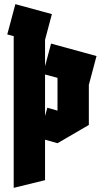

<svg xmlns="http://www.w3.org/2000/svg" viewBox="-20 -710 500 925"><path d="M46 195V-536L15 -544L54 -690L230 -642L197 -518V-391L226 -500L445 -440L408 -301V-108L257 -20L197 -37V158ZM208 -191 257 -177V-335L197 -351V-151Z"/></svg>

Font: Blaka
Style: Regular
Weight: 400
Designer: Mohamed Gaber
Foundry: Kief Type Foundry
Version: Version 1.003; ttfautohint (v1.8.4.7-5d5b)